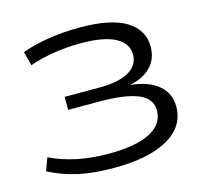

<svg xmlns="http://www.w3.org/2000/svg" viewBox="-104 -828 1026 955"><g transform="rotate(-15 409.5 -350.5)"><path d="M38 -62 62 -128Q127 -97 200.5 -81.5Q274 -66 364 -66Q503 -66 576 -104Q649 -142 649 -212Q649 -274 582.5 -301.5Q516 -329 385 -329H223V-396H398Q503 -396 554.5 -426.5Q606 -457 606 -512Q606 -569 547 -601Q488 -633 368 -633Q300 -633 232.5 -622.5Q165 -612 104 -591L85 -663Q143 -685 220.5 -697.5Q298 -710 384 -710Q545 -710 623 -661.5Q701 -613 701 -527Q701 -465 662 -424Q623 -383 551 -369Q646 -360 696.5 -317Q747 -274 747 -207Q747 -104 648.5 -47.5Q550 9 369 9Q265 9 187.5 -8Q110 -25 38 -62Z"/></g></svg>

Font: Georama Extended
Style: Regular
Weight: 400
Width: 7
Designer: Jean-Baptiste Levee
Foundry: Production Type
Version: Version 1.000